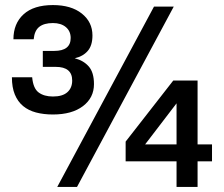

<svg xmlns="http://www.w3.org/2000/svg" viewBox="-20 -738 884 758"><path d="M189 -286Q152 -286 122 -294Q92 -302 71 -319.5Q50 -337 38.5 -365Q27 -393 27 -433H107Q111 -389 132.5 -373Q154 -357 189 -357Q227 -357 246 -374Q265 -391 265 -420Q265 -474 200 -474H149V-537H194Q259 -537 259 -588Q259 -615 240 -631Q221 -647 189 -647Q154 -647 135 -632Q116 -617 113 -583H33Q33 -645 73 -681.5Q113 -718 189 -718Q261 -718 303 -684.5Q345 -651 345 -598Q345 -558 326 -536.5Q307 -515 275 -508Q310 -499 330.5 -475.5Q351 -452 351 -406Q351 -352 307.5 -319Q264 -286 189 -286ZM206 0 588 -712H666L284 0ZM677 0V-101H476V-179L664 -420H760V-168H817V-101H760V0ZM677 -330 553 -168H677Z"/></svg>

Font: Firefly Display
Style: Bold
Weight: 700
Designer: Colophon Foundry, Jonny Pinhorn
Foundry: Colophon Foundry
Version: Version 1.200; ttfautohint (v1.8.3)